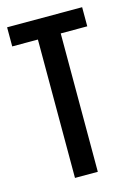

<svg xmlns="http://www.w3.org/2000/svg" viewBox="-91 -601 446 650"><g transform="rotate(-15 131.5 -276.0)"><path d="M0 -485H90V0H170V-485H263V-552H0Z"/></g></svg>

Font: Queering
Style: Regular
Weight: 400
Designer: Adam Naccarato
Foundry: adamnac
Version: Version 2.000;hotconv 1.0.109;makeotfexe 2.5.65596